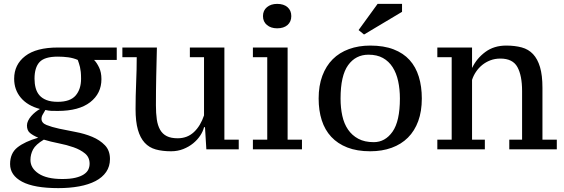

<svg xmlns="http://www.w3.org/2000/svg" viewBox="-20 -770 2910 990"><path d="M582 -525V-461H465Q479 -447 491 -422Q503 -397 503 -362Q503 -288 445 -243Q387 -198 278 -198Q258 -198 244 -198.5Q230 -199 214 -203Q209 -193 201.5 -181.5Q194 -170 194 -157Q194 -136 220 -125.5Q246 -115 285 -106.5Q324 -98 370 -89.5Q416 -81 455.5 -64.5Q495 -48 521 -21Q547 6 547 50Q547 88 527.5 116.5Q508 145 472.5 163.5Q437 182 388 191Q339 200 281 200Q156 200 94 167Q32 134 32 76Q32 20 70 -10Q108 -40 177 -60Q151 -71 135 -84Q119 -97 119 -123Q119 -135 125 -147.5Q131 -160 141 -171.5Q151 -183 163 -192.5Q175 -202 186 -208Q122 -225 87.5 -266Q53 -307 53 -364Q53 -437 110 -481Q167 -525 278 -525ZM442 74Q442 41 418.5 21.5Q395 2 359.5 -10.5Q324 -23 283 -31Q242 -39 206 -50Q164 -25 150.5 0.5Q137 26 137 55Q137 97 179 125Q221 153 301 153Q342 153 369 146.5Q396 140 412.5 129Q429 118 435.5 104Q442 90 442 74ZM158 -364Q158 -338 164 -316Q170 -294 183.5 -278.5Q197 -263 220 -254Q243 -245 278 -245Q342 -245 370 -277.5Q398 -310 398 -364Q398 -385 396.5 -399Q395 -413 392.5 -424Q390 -435 387 -443.5Q384 -452 381 -461Q358 -471 332 -474.5Q306 -478 278 -478Q210 -478 184 -450Q158 -422 158 -364Z M679 -208Q679 -274 682 -343Q685 -412 685 -475H611V-525H789Q787 -447 785.5 -375.5Q784 -304 784 -227Q784 -186 788.5 -154.5Q793 -123 805.5 -101Q818 -79 840 -68Q862 -57 896 -57Q946 -57 980 -89Q1014 -121 1032 -175V-475H959V-525H1137V-50H1211V0H1044L1037 -114H1032Q1027 -93 1012.5 -71Q998 -49 976 -31Q954 -13 925 -1.5Q896 10 862 10Q817 10 783 0.5Q749 -9 726 -34Q703 -59 691 -101Q679 -143 679 -208Z M1537 0H1284V-50H1358V-475H1284V-525H1463V-50H1537ZM1336 -687Q1336 -716 1356.5 -733Q1377 -750 1409 -750Q1443 -750 1462.5 -733Q1482 -716 1482 -687Q1482 -658 1462.5 -641Q1443 -624 1409 -624Q1377 -624 1356.5 -641Q1336 -658 1336 -687Z M1623 -262Q1623 -328 1642 -379Q1661 -430 1695.5 -464.5Q1730 -499 1779.5 -517Q1829 -535 1889 -535Q1959 -535 2009.5 -515.5Q2060 -496 2092 -460.5Q2124 -425 2139.5 -374.5Q2155 -324 2155 -262Q2155 -196 2136.5 -145.5Q2118 -95 2083.5 -60.5Q2049 -26 1999.5 -8Q1950 10 1889 10Q1821 10 1771 -9.5Q1721 -29 1688 -64.5Q1655 -100 1639 -150Q1623 -200 1623 -262ZM1736 -262Q1736 -214 1745 -173Q1754 -132 1774.5 -102Q1795 -72 1827.5 -54.5Q1860 -37 1907 -37Q1966 -37 2004 -91Q2042 -145 2042 -262Q2042 -310 2033 -351.5Q2024 -393 2004.5 -423.5Q1985 -454 1954.5 -471Q1924 -488 1880 -488Q1814 -488 1775 -434Q1736 -380 1736 -262ZM1927 -750H2053V-709L1857 -592L1829 -615Z M2851 0H2606V-50H2672V-301Q2672 -380 2648 -424Q2624 -468 2560 -468Q2532 -468 2508.5 -459Q2485 -450 2466.5 -435Q2448 -420 2434.5 -400Q2421 -380 2414 -358V-50H2480V0H2235V-50H2309V-475H2235V-525H2414V-421H2415Q2438 -469 2482.5 -502Q2527 -535 2590 -535Q2635 -535 2670 -525.5Q2705 -516 2728.5 -491Q2752 -466 2764.5 -424Q2777 -382 2777 -317V-50H2851Z"/></svg>

Font: PT Serif Caption
Style: Regular
Weight: 400
Designer: A.Korolkova, O.Umpeleva, V.Yefimov
Foundry: ParaType Ltd
Version: Version 1.000W OFL